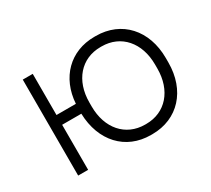

<svg xmlns="http://www.w3.org/2000/svg" viewBox="-109 -710 988 901"><g transform="rotate(-30 385.5 -260.0)"><path d="M479 6H487C626 6 720 -97 720 -248V-272C720 -423 626 -526 487 -526H479C348 -526 256 -434 247 -297H142V-520H88V0H142V-244H246C250 -94 343 6 479 6ZM480 -50C375 -50 305 -131 305 -249V-271C305 -389 375 -470 480 -470H486C591 -470 661 -389 661 -271V-249C661 -131 591 -50 486 -50Z"/></g></svg>

Font: Fixel Text Light
Style: Regular
Weight: 300
Width: 4
Designer: AlfaBravo + MacPaw
Foundry: Kyrylo Tkachov, Marchela Mozhyna, Serhii Makarenko, Maria Weinstein, Zakhar Kryvoshyya
Version: Version 1.211